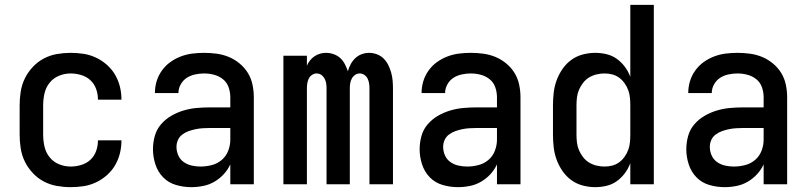

<svg xmlns="http://www.w3.org/2000/svg" viewBox="-20 -760 3340 792"><path d="M271 12Q243 12 214.5 7Q186 2 160.5 -11.5Q135 -25 115 -46.5Q95 -68 82.5 -93.5Q70 -119 65.5 -147.5Q61 -176 61 -205V-325Q61 -354 65.5 -382.5Q70 -411 82.5 -436.5Q95 -462 115 -483.5Q135 -505 160.5 -518.5Q186 -532 214.5 -537Q243 -542 271 -542Q298 -542 324.5 -538Q351 -534 375.5 -522.5Q400 -511 420.5 -493Q441 -475 454.5 -452Q468 -429 474.5 -403Q481 -377 481 -350V-349H384V-350Q384 -372 376.5 -393Q369 -414 353 -429Q337 -444 315 -450.5Q293 -457 271 -457Q247 -457 223.5 -447.5Q200 -438 184.5 -418.5Q169 -399 163.5 -374.5Q158 -350 158 -325V-205Q158 -180 163.5 -155.5Q169 -131 184.5 -111.5Q200 -92 223.5 -82.5Q247 -73 271 -73Q293 -73 315 -79.5Q337 -86 353 -101Q369 -116 376.5 -137Q384 -158 384 -180V-181H481V-180Q481 -153 474.5 -127Q468 -101 454.5 -78Q441 -55 420.5 -37Q400 -19 375.5 -7.5Q351 4 324.5 8Q298 12 271 12Z M769 12Q737 12 706 3Q675 -6 653 -28.5Q631 -51 621 -82Q611 -113 611 -144Q611 -172 618.5 -199Q626 -226 644 -247Q662 -268 686 -282Q710 -296 736.5 -304Q763 -312 790.5 -314.5Q818 -317 845 -317H930V-359Q930 -380 923 -400Q916 -420 900 -433Q884 -446 863.5 -451.5Q843 -457 822 -457Q804 -457 785 -453Q766 -449 750.5 -439Q735 -429 725.5 -412Q716 -395 716 -376H619Q619 -401 626 -424.5Q633 -448 647.5 -468.5Q662 -489 682 -503.5Q702 -518 725.5 -527Q749 -536 773.5 -539Q798 -542 822 -542Q848 -542 874 -538.5Q900 -535 924 -525Q948 -515 968.5 -498Q989 -481 1002.5 -459Q1016 -437 1021.5 -411Q1027 -385 1027 -359V0H930V-82Q920 -60 903 -41.5Q886 -23 864.5 -10.5Q843 2 818.5 7Q794 12 769 12ZM807 -73Q830 -73 853.5 -79Q877 -85 895 -100.5Q913 -116 921.5 -138.5Q930 -161 930 -184V-232H845Q830 -232 815.5 -231Q801 -230 786.5 -227Q772 -224 758 -219Q744 -214 732 -205Q720 -196 714 -182.5Q708 -169 708 -154Q708 -136 715.5 -119Q723 -102 738 -91.5Q753 -81 771 -77Q789 -73 807 -73Z M1149 0V-530H1246V-489Q1251 -501 1259 -511Q1267 -521 1277.5 -528Q1288 -535 1300 -538.5Q1312 -542 1325 -542Q1341 -542 1356.5 -536.5Q1372 -531 1383.5 -520.5Q1395 -510 1402.5 -495.5Q1410 -481 1415 -466Q1419 -481 1426.5 -495Q1434 -509 1445.5 -520Q1457 -531 1472 -536.5Q1487 -542 1502 -542H1503Q1519 -542 1535 -536Q1551 -530 1562.5 -518.5Q1574 -507 1581.5 -492Q1589 -477 1593.5 -461Q1598 -445 1599.5 -428.5Q1601 -412 1601 -396V0H1504V-396Q1504 -406 1502.5 -416Q1501 -426 1496.5 -435.5Q1492 -445 1483 -451Q1474 -457 1464 -457Q1453 -457 1444.5 -451Q1436 -445 1431 -435.5Q1426 -426 1424.5 -416Q1423 -406 1423 -396V0H1327V-396Q1327 -406 1325.5 -416Q1324 -426 1319 -435.5Q1314 -445 1305.5 -451Q1297 -457 1286 -457Q1276 -457 1267 -451Q1258 -445 1253.5 -435.5Q1249 -426 1247.5 -416Q1246 -406 1246 -396V0Z M1869 12Q1837 12 1806 3Q1775 -6 1753 -28.5Q1731 -51 1721 -82Q1711 -113 1711 -144Q1711 -172 1718.5 -199Q1726 -226 1744 -247Q1762 -268 1786 -282Q1810 -296 1836.5 -304Q1863 -312 1890.5 -314.5Q1918 -317 1945 -317H2030V-359Q2030 -380 2023 -400Q2016 -420 2000 -433Q1984 -446 1963.5 -451.5Q1943 -457 1922 -457Q1904 -457 1885 -453Q1866 -449 1850.5 -439Q1835 -429 1825.5 -412Q1816 -395 1816 -376H1719Q1719 -401 1726 -424.5Q1733 -448 1747.5 -468.5Q1762 -489 1782 -503.5Q1802 -518 1825.5 -527Q1849 -536 1873.5 -539Q1898 -542 1922 -542Q1948 -542 1974 -538.5Q2000 -535 2024 -525Q2048 -515 2068.5 -498Q2089 -481 2102.5 -459Q2116 -437 2121.5 -411Q2127 -385 2127 -359V0H2030V-82Q2020 -60 2003 -41.5Q1986 -23 1964.5 -10.5Q1943 2 1918.5 7Q1894 12 1869 12ZM1907 -73Q1930 -73 1953.5 -79Q1977 -85 1995 -100.5Q2013 -116 2021.5 -138.5Q2030 -161 2030 -184V-232H1945Q1930 -232 1915.5 -231Q1901 -230 1886.5 -227Q1872 -224 1858 -219Q1844 -214 1832 -205Q1820 -196 1814 -182.5Q1808 -169 1808 -154Q1808 -136 1815.5 -119Q1823 -102 1838 -91.5Q1853 -81 1871 -77Q1889 -73 1907 -73Z M2435 12Q2409 12 2383 5Q2357 -2 2336 -17.5Q2315 -33 2300 -55Q2285 -77 2276 -101.5Q2267 -126 2264 -152.5Q2261 -179 2261 -205V-325Q2261 -351 2264 -377.5Q2267 -404 2276 -428.5Q2285 -453 2300 -475Q2315 -497 2336 -512.5Q2357 -528 2383 -535Q2409 -542 2435 -542Q2459 -542 2482 -536.5Q2505 -531 2524 -517.5Q2543 -504 2557.5 -484.5Q2572 -465 2580 -443V-740H2677V0H2580V-87Q2572 -65 2557.5 -45.5Q2543 -26 2524 -12.5Q2505 1 2482 6.5Q2459 12 2435 12ZM2474 -73Q2490 -73 2505.5 -77Q2521 -81 2534 -90.5Q2547 -100 2556.5 -113.5Q2566 -127 2571.5 -142Q2577 -157 2578.5 -173Q2580 -189 2580 -205V-325Q2580 -341 2578.5 -357Q2577 -373 2571.5 -388Q2566 -403 2556.5 -416.5Q2547 -430 2534 -439.5Q2521 -449 2505.5 -453Q2490 -457 2474 -457Q2457 -457 2440.5 -453Q2424 -449 2410 -440.5Q2396 -432 2385.5 -418.5Q2375 -405 2368.5 -390Q2362 -375 2360 -358.5Q2358 -342 2358 -325V-205Q2358 -188 2360 -171.5Q2362 -155 2368.5 -140Q2375 -125 2385.5 -111.5Q2396 -98 2410 -89.5Q2424 -81 2440.5 -77Q2457 -73 2474 -73Z M2969 12Q2937 12 2906 3Q2875 -6 2853 -28.5Q2831 -51 2821 -82Q2811 -113 2811 -144Q2811 -172 2818.5 -199Q2826 -226 2844 -247Q2862 -268 2886 -282Q2910 -296 2936.5 -304Q2963 -312 2990.5 -314.5Q3018 -317 3045 -317H3130V-359Q3130 -380 3123 -400Q3116 -420 3100 -433Q3084 -446 3063.5 -451.5Q3043 -457 3022 -457Q3004 -457 2985 -453Q2966 -449 2950.5 -439Q2935 -429 2925.5 -412Q2916 -395 2916 -376H2819Q2819 -401 2826 -424.5Q2833 -448 2847.5 -468.5Q2862 -489 2882 -503.5Q2902 -518 2925.5 -527Q2949 -536 2973.5 -539Q2998 -542 3022 -542Q3048 -542 3074 -538.5Q3100 -535 3124 -525Q3148 -515 3168.5 -498Q3189 -481 3202.5 -459Q3216 -437 3221.5 -411Q3227 -385 3227 -359V0H3130V-82Q3120 -60 3103 -41.5Q3086 -23 3064.5 -10.5Q3043 2 3018.5 7Q2994 12 2969 12ZM3007 -73Q3030 -73 3053.5 -79Q3077 -85 3095 -100.5Q3113 -116 3121.5 -138.5Q3130 -161 3130 -184V-232H3045Q3030 -232 3015.5 -231Q3001 -230 2986.5 -227Q2972 -224 2958 -219Q2944 -214 2932 -205Q2920 -196 2914 -182.5Q2908 -169 2908 -154Q2908 -136 2915.5 -119Q2923 -102 2938 -91.5Q2953 -81 2971 -77Q2989 -73 3007 -73Z"/></svg>

Font: Lode Dark
Style: Bold
Weight: 700
Monospace: yes
Designer: Belleve Invis
Foundry: Belleve Invis
Version: Version 29.2.0; ttfautohint (v1.8.3)